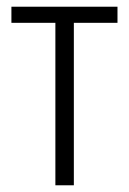

<svg xmlns="http://www.w3.org/2000/svg" viewBox="-20 -552 384 572"><path d="M200 -484V0H145V-484H14V-532H330V-484Z"/></svg>

Font: Noto Sans Display Light Narrow
Style: Regular
Weight: 300
Width: 4
Designer: Monotype Design team
Foundry: Monotype Imaging Inc.
Version: Version 1.000